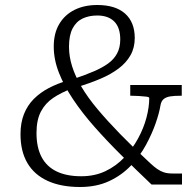

<svg xmlns="http://www.w3.org/2000/svg" viewBox="-20 -738 786 768"><path d="M622 -317Q617 -286 602.5 -244.5Q588 -203 564 -158.5Q540 -114 503.5 -75.5Q467 -37 416.5 -13.5Q366 10 300 10Q224 10 170.5 -14.5Q117 -39 89.5 -86Q62 -133 62 -201Q62 -247 76 -282Q90 -317 115.5 -342.5Q141 -368 175.5 -386Q210 -404 251 -416L268 -384Q225 -368 193 -346.5Q161 -325 143.5 -291.5Q126 -258 126 -206Q126 -149 146 -110.5Q166 -72 206 -52.5Q246 -33 305 -33Q359 -33 402 -53.5Q445 -74 477.5 -108.5Q510 -143 532.5 -184.5Q555 -226 566 -268Q577 -310 577 -346Q577 -350 564.5 -351.5Q552 -353 535.5 -354Q519 -355 507 -355H501V-398H707V-355H701Q678 -355 661.5 -352.5Q645 -350 635 -342Q625 -334 622 -317ZM708 0H586Q523 -60 465 -117.5Q407 -175 358 -230.5Q309 -286 272.5 -340.5Q236 -395 215.5 -447.5Q195 -500 195 -552Q195 -605 217 -642Q239 -679 278 -698.5Q317 -718 369 -718Q442 -718 480.5 -683.5Q519 -649 519 -586Q519 -547 502 -517Q485 -487 454.5 -464Q424 -441 383 -423.5Q342 -406 294 -391L277 -423Q321 -438 355 -452.5Q389 -467 412.5 -484Q436 -501 448.5 -524.5Q461 -548 461 -580Q461 -628 437 -652Q413 -676 369 -676Q336 -676 310.5 -664Q285 -652 270.5 -624.5Q256 -597 256 -551Q256 -512 268.5 -472.5Q281 -433 306 -390.5Q331 -348 370 -301.5Q409 -255 461 -201.5Q513 -148 580 -86Q596 -71 609 -62Q622 -53 636 -48.5Q650 -44 670 -44H708Z"/></svg>

Font: Roboto Serif 20pt ExtraLight
Style: Regular
Weight: 250
Version: Version 1.008